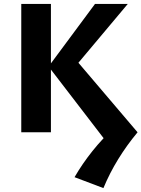

<svg xmlns="http://www.w3.org/2000/svg" viewBox="-20 -678 725 984"><path d="M510 286 362 230Q402 161 453.5 96.5Q505 32 569 -27L550 81L229 -337L467 -658H635L348 -316L355 -388L685 0Q630 66 586 137.5Q542 209 510 286ZM89 0V-658H241V0Z"/></svg>

Font: Ysabeau Office ExtraBold
Style: Regular
Weight: 800
Designer: Christian Thalmann (Catharsis Fonts)
Version: Version 2.001;gftools[0.9.30]; featfreeze: tnum,lnum,ss02